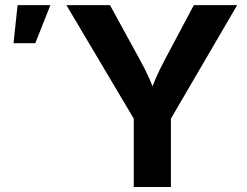

<svg xmlns="http://www.w3.org/2000/svg" viewBox="-20 -748 989 768"><path d="M515.1 0V-273.4L245.6 -727.5H419.9L543 -502.4Q561.5 -468.8 576.4 -435.8Q591.3 -402.8 606.9 -358.9H574.2Q589.4 -403.3 603.8 -436.3Q618.2 -469.2 635.7 -502.4L755.4 -727.5H928.7L663.6 -273.4V0ZM34.2 -575.2 50.3 -727.5H181.6L121.1 -575.2Z"/></svg>

Font: Inter 17pt
Style: Bold
Weight: 700
Version: Version 4.001;git-66647c0bb